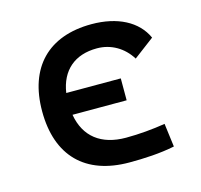

<svg xmlns="http://www.w3.org/2000/svg" viewBox="-84 -618 754 719"><g transform="rotate(-15 293.0 -258.5)"><path d="M333 9.8C390.6 9.8 452.1 6.8 508.8 -4.9L497.1 -95.7C448.2 -87.9 396.5 -83 344.7 -83C248.5 -83 188 -129.9 172.9 -217.8H382.8V-302.7H171.4C184.1 -387.2 238.8 -434.6 325.2 -434.6C379.4 -434.6 426.8 -407.2 456.1 -359.9L535.6 -419.9C504.9 -488.3 429.7 -527.3 329.1 -527.3C160.6 -527.3 66.4 -428.7 66.4 -259.8C66.4 -85.9 163.1 9.8 333 9.8Z"/></g></svg>

Font: CaskaydiaCove Nerd Font
Style: Regular
Weight: 400
Designer: Aaron Bell
Foundry: Saja Typeworks
Version: Version 2111.1;Nerd Fonts 2.3.3